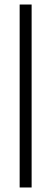

<svg xmlns="http://www.w3.org/2000/svg" viewBox="-20 -830 226 850"><path d="M67 0V-810H120V0Z"/></svg>

Font: Oswald ExtraLight
Style: Regular
Weight: 250
Designer: Vernon Adams
Foundry: Vernon Adams
Version: Version 4.103;gftools[0.9.33.dev8+g029e19f]